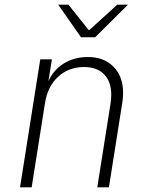

<svg xmlns="http://www.w3.org/2000/svg" viewBox="-20 -805 640 825"><path d="M509 -406Q509 -388 506 -367L448 0H398L455 -360Q458 -381 458 -398Q458 -454 427.5 -485.5Q397 -517 341 -517Q275 -517 229.5 -475Q184 -433 173 -360L116 0H66L153 -550H203L188 -456Q210 -505 254.5 -532.5Q299 -560 358 -560Q427 -560 468 -518Q509 -476 509 -406ZM389 -645H328L230 -785H274L361 -676H364L484 -785H530Z"/></svg>

Font: JetBrains Mono Extra Light
Style: Italic
Weight: 200
Italic angle: -9°
Monospace: yes
Designer: Philipp Nurullin, Konstantin Bulenkov
Foundry: JetBrains
Version: 2.002